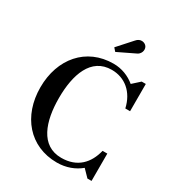

<svg xmlns="http://www.w3.org/2000/svg" viewBox="-226 -1137 1207 1296"><g transform="rotate(30 377.0 -489.0)"><path d="M508 -896C539.5 -907.5 552 -944 537 -968.5C523 -990.5 483 -1000 456.5 -967L358.5 -858L379.5 -834ZM676.5 -213H639.5C614 -108 546 -32.5 421 -32.5C259.5 -32.5 206 -193.5 206 -375C206 -556.5 259.5 -718 421 -718C523 -718 603.5 -653 629.5 -537.5H666.5V-750H634.5L578 -699C532.5 -737 474 -760 411 -760C198 -760 61.5 -597.5 61.5 -375C61.5 -152.5 198 10 411 10C482.5 10 545.5 -14 592.5 -53.5L644.5 0H676.5Z"/></g></svg>

Font: Bodoni* 06pt Medium
Style: Regular
Weight: 500
Version: Version 2.3